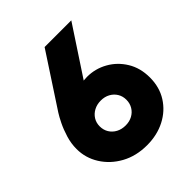

<svg xmlns="http://www.w3.org/2000/svg" viewBox="-200 -848 984 984"><g transform="rotate(-45 292.0 -356.0)"><path d="M298.8 7.8Q220.2 7.8 159.4 -25.6Q98.6 -59.1 64 -114.3Q29.3 -169.4 29.3 -234.4Q29.3 -274.4 41.3 -313.5Q53.2 -352.5 68.6 -383.8Q84 -415 94.7 -431.6L283.2 -719.7H476.6L287.1 -431.6L270.5 -442.4Q275.9 -448.2 289.8 -453.1Q303.7 -458 329.1 -458Q388.2 -458 439.7 -429.2Q491.2 -400.4 522.9 -348.6Q554.7 -296.9 554.7 -227.5Q554.7 -157.7 521.2 -104.7Q487.8 -51.8 429.9 -22Q372.1 7.8 298.8 7.8ZM293 -141.6Q320.8 -141.6 342.3 -153.3Q363.8 -165 376.2 -185.5Q388.7 -206.1 388.7 -232.4Q388.7 -258.3 376.2 -278.6Q363.8 -298.8 342.3 -310.5Q320.8 -322.3 293 -322.3Q264.6 -322.3 242.7 -310.5Q220.7 -298.8 208 -278.6Q195.3 -258.3 195.3 -232.4Q195.3 -206.1 208 -185.5Q220.7 -165 242.7 -153.3Q264.6 -141.6 293 -141.6Z"/></g></svg>

Font: Reddit Sans Black
Style: Regular
Weight: 900
Version: Version 1.014